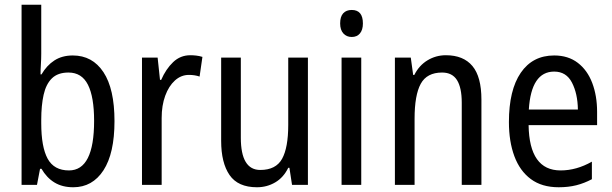

<svg xmlns="http://www.w3.org/2000/svg" viewBox="-20 -780 2582 810"><path d="M154 -553Q154 -531 152.5 -508.5Q151 -486 151 -466H155Q177 -504 209.5 -525Q242 -546 287 -546Q370 -546 416.5 -475.5Q463 -405 463 -269Q463 -133 416.5 -61.5Q370 10 289 10Q243 10 210 -10Q177 -30 155 -68H149L136 0H71V-760H154ZM269 -474Q224 -474 199 -449.5Q174 -425 164 -380Q154 -335 154 -275V-260Q154 -160 181 -110.5Q208 -61 271 -61Q377 -61 377 -270Q377 -371 351 -422.5Q325 -474 269 -474Z M783 -547Q795 -547 808 -545.5Q821 -544 834 -540L822 -457Q802 -464 777 -464Q744 -464 718 -440.5Q692 -417 677 -376Q662 -335 662 -282V0H579V-537H645L655 -443H660Q680 -489 710.5 -518Q741 -547 783 -547Z M1279 -537V0H1212L1201 -72H1196Q1176 -31 1141 -10.5Q1106 10 1064 10Q984 10 948.5 -41.5Q913 -93 913 -186V-537H996V-199Q996 -63 1078 -63Q1144 -63 1170 -110Q1196 -157 1196 -253V-537Z M1464 -738Q1511 -738 1511 -681Q1511 -654 1498.5 -639Q1486 -624 1464 -624Q1442 -624 1428.5 -639Q1415 -654 1415 -681Q1415 -710 1428 -724Q1441 -738 1464 -738ZM1504 -537V0H1421V-537Z M1861 -547Q1935 -547 1973 -501.5Q2011 -456 2011 -360V0H1928V-347Q1928 -410 1908 -442Q1888 -474 1845 -474Q1781 -474 1755 -426.5Q1729 -379 1729 -279V0H1646V-537H1713L1723 -464H1728Q1748 -504 1783.5 -525.5Q1819 -547 1861 -547Z M2318 -546Q2377 -546 2417.5 -515Q2458 -484 2478.5 -430Q2499 -376 2499 -308V-252H2210Q2213 -61 2345 -61Q2412 -61 2477 -98V-24Q2445 -7 2411.5 1.5Q2378 10 2337 10Q2266 10 2219.5 -24.5Q2173 -59 2150 -121Q2127 -183 2127 -265Q2127 -400 2177 -473Q2227 -546 2318 -546ZM2318 -478Q2221 -478 2211 -318H2418Q2417 -385 2393 -431.5Q2369 -478 2318 -478Z"/></svg>

Font: Noto Sans Devanagari Condensed
Style: Regular
Weight: 400
Width: 3
Designer: Jelle Bosma - Monotype Design Team
Foundry: Monotype Imaging Inc.
Version: Version 2.004; ttfautohint (v1.8.4.7-5d5b)